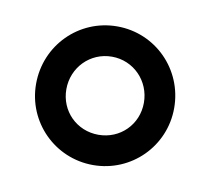

<svg xmlns="http://www.w3.org/2000/svg" viewBox="-44 -701 389 356"><g transform="rotate(10 151.0 -523.5)"><path d="M151 -393C223 -393 281 -451 281 -523C281 -596 223 -654 151 -654C79 -654 21 -596 21 -523C21 -451 79 -393 151 -393ZM151 -450C110 -450 78 -482 78 -523C78 -564 110 -597 151 -597C192 -597 224 -564 224 -523C224 -482 192 -450 151 -450Z"/></g></svg>

Font: Alegreya SC
Style: Bold
Weight: 700
Designer: Juan Pablo del Peral
Foundry: Huerta Tipografica
Version: Version 2.007;PS 002.007;hotconv 1.0.88;makeotf.lib2.5.64775